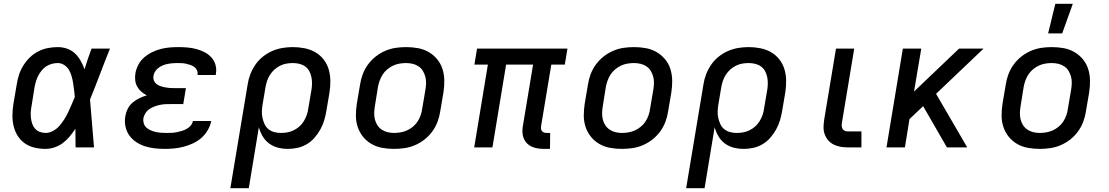

<svg xmlns="http://www.w3.org/2000/svg" viewBox="-20 -776 5840 1011"><path d="M220 8Q190 8 162 1.5Q134 -5 111 -21Q88 -37 73 -61Q58 -85 51.5 -113Q45 -141 45.5 -171Q46 -201 51 -231L68 -331Q72 -357 80 -382Q88 -407 102.5 -430.5Q117 -454 137 -473.5Q157 -493 181.5 -505.5Q206 -518 232.5 -523Q259 -528 284 -528Q310 -528 334 -519.5Q358 -511 375.5 -494Q393 -477 405 -455.5Q417 -434 425 -411Q433 -438 442.5 -465.5Q452 -493 462 -520H559Q532 -453 506.5 -385.5Q481 -318 454 -252Q460 -189 464.5 -126Q469 -63 475 0H378Q378 -24 377.5 -48.5Q377 -73 377 -98Q363 -77 347 -57.5Q331 -38 311 -23Q291 -8 267 0Q243 8 220 8ZM220 -76Q240 -76 260 -87Q280 -98 294 -114.5Q308 -131 319.5 -149.5Q331 -168 340 -187Q349 -206 357 -225.5Q365 -245 374 -265Q372 -284 370 -302.5Q368 -321 365 -339Q362 -357 357 -375Q352 -393 343 -408Q334 -423 318.5 -433.5Q303 -444 284 -444Q269 -444 253.5 -440Q238 -436 224 -427Q210 -418 199.5 -405Q189 -392 181.5 -377.5Q174 -363 169.5 -348Q165 -333 162 -317L146 -217Q143 -201 142 -185Q141 -169 143 -153.5Q145 -138 150 -123.5Q155 -109 165 -98Q175 -87 189.5 -81.5Q204 -76 220 -76Z M849 8Q821 8 794 5Q767 2 742.5 -6Q718 -14 696.5 -28.5Q675 -43 660.5 -63.5Q646 -84 640.5 -110.5Q635 -137 640 -165Q643 -184 652.5 -203Q662 -222 678.5 -236Q695 -250 714 -259Q733 -268 753 -274Q737 -282 724 -293.5Q711 -305 702.5 -320Q694 -335 692 -353.5Q690 -372 693 -390Q697 -413 708.5 -435Q720 -457 739 -473.5Q758 -490 780.5 -501Q803 -512 826 -518Q849 -524 872.5 -526Q896 -528 919 -528Q943 -528 966.5 -526Q990 -524 1013 -518Q1036 -512 1056.5 -501.5Q1077 -491 1092.5 -474.5Q1108 -458 1114.5 -435Q1121 -412 1117 -388L1116 -381H1020V-384Q1022 -396 1017 -406.5Q1012 -417 1003 -423.5Q994 -430 982.5 -434Q971 -438 959.5 -440.5Q948 -443 936 -443.5Q924 -444 911 -444Q899 -444 887 -443Q875 -442 862.5 -439.5Q850 -437 838 -432Q826 -427 815.5 -419.5Q805 -412 797.5 -400.5Q790 -389 788 -377Q786 -364 790 -353Q794 -342 803 -334.5Q812 -327 823.5 -323Q835 -319 847 -316.5Q859 -314 871 -313Q883 -312 895 -312H959L945 -228H881Q867 -228 852.5 -227.5Q838 -227 823.5 -224Q809 -221 795 -216Q781 -211 768 -202.5Q755 -194 746.5 -181Q738 -168 735 -154Q733 -140 737 -126.5Q741 -113 751 -104Q761 -95 774 -89.5Q787 -84 800.5 -81Q814 -78 827.5 -77Q841 -76 856 -76Q869 -76 882 -76.5Q895 -77 908.5 -79.5Q922 -82 935.5 -86Q949 -90 961.5 -96.5Q974 -103 983.5 -114Q993 -125 996 -139H1092V-138Q1087 -113 1073.5 -90Q1060 -67 1040 -49.5Q1020 -32 996 -21Q972 -10 947.5 -3.5Q923 3 898 5.5Q873 8 849 8Z M1290 215H1193L1284 -331Q1288 -358 1298 -384.5Q1308 -411 1324.5 -435Q1341 -459 1364 -477.5Q1387 -496 1413.5 -507.5Q1440 -519 1467.5 -523.5Q1495 -528 1522 -528Q1553 -528 1583.5 -522Q1614 -516 1639.5 -501.5Q1665 -487 1683.5 -463.5Q1702 -440 1710.5 -411.5Q1719 -383 1719.5 -352Q1720 -321 1715 -289L1698 -189Q1694 -165 1686.5 -140.5Q1679 -116 1666 -93Q1653 -70 1635.5 -50Q1618 -30 1595 -16.5Q1572 -3 1546.5 2.5Q1521 8 1497 8Q1469 8 1443.5 1.5Q1418 -5 1397 -20.5Q1376 -36 1363 -58.5Q1350 -81 1343 -106ZM1459 -76Q1476 -76 1493 -79Q1510 -82 1526.5 -90Q1543 -98 1556.5 -110Q1570 -122 1579.5 -137.5Q1589 -153 1595 -169.5Q1601 -186 1603 -203L1620 -303Q1623 -320 1623 -337.5Q1623 -355 1619.5 -371.5Q1616 -388 1608 -402.5Q1600 -417 1586.5 -426.5Q1573 -436 1556 -440Q1539 -444 1522 -444Q1505 -444 1488 -441Q1471 -438 1455 -430Q1439 -422 1425.5 -410Q1412 -398 1402 -382.5Q1392 -367 1386.5 -350.5Q1381 -334 1378 -317L1363 -228Q1360 -210 1359 -191.5Q1358 -173 1362 -155.5Q1366 -138 1373 -122.5Q1380 -107 1393.5 -96Q1407 -85 1424 -80.5Q1441 -76 1459 -76Z M2055 8Q2023 8 1992.5 2.5Q1962 -3 1936 -18Q1910 -33 1891.5 -56Q1873 -79 1863.5 -107.5Q1854 -136 1854 -167.5Q1854 -199 1859 -231L1876 -331Q1880 -358 1890 -385Q1900 -412 1917.5 -436Q1935 -460 1958.5 -478.5Q1982 -497 2009 -508.5Q2036 -520 2063.5 -524Q2091 -528 2118 -528Q2150 -528 2180.5 -522.5Q2211 -517 2237 -502Q2263 -487 2282 -464Q2301 -441 2310 -412.5Q2319 -384 2319.5 -352.5Q2320 -321 2315 -289L2298 -189Q2294 -162 2284 -135Q2274 -108 2256.5 -84Q2239 -60 2215.5 -41.5Q2192 -23 2165 -11.5Q2138 0 2110 4Q2082 8 2055 8ZM2055 -76Q2072 -76 2089.5 -79Q2107 -82 2123.5 -89.5Q2140 -97 2154.5 -109Q2169 -121 2179 -136.5Q2189 -152 2195 -169Q2201 -186 2203 -203L2220 -303Q2223 -321 2223.5 -338.5Q2224 -356 2219.5 -372.5Q2215 -389 2206.5 -403Q2198 -417 2184 -426.5Q2170 -436 2153 -440Q2136 -444 2118 -444Q2101 -444 2083.5 -441Q2066 -438 2050 -430.5Q2034 -423 2019.5 -411Q2005 -399 1995 -383.5Q1985 -368 1979 -351Q1973 -334 1970 -317L1954 -217Q1951 -199 1950.5 -181.5Q1950 -164 1954 -147.5Q1958 -131 1967 -117Q1976 -103 1990 -93.5Q2004 -84 2020.5 -80Q2037 -76 2055 -76Z M2876 8H2845Q2828 8 2811.5 5.5Q2795 3 2780.5 -3.5Q2766 -10 2755 -21Q2744 -32 2738 -46.5Q2732 -61 2731 -77.5Q2730 -94 2733 -111L2787 -436H2645L2573 0H2477L2549 -436H2478L2492 -520H2968L2954 -436H2883L2829 -111Q2828 -104 2829 -97Q2830 -90 2834.5 -85Q2839 -80 2845 -78Q2851 -76 2859 -76H2877Z M3255 8Q3223 8 3192.5 2.5Q3162 -3 3136 -18Q3110 -33 3091.5 -56Q3073 -79 3063.5 -107.5Q3054 -136 3054 -167.5Q3054 -199 3059 -231L3076 -331Q3080 -358 3090 -385Q3100 -412 3117.5 -436Q3135 -460 3158.5 -478.5Q3182 -497 3209 -508.5Q3236 -520 3263.5 -524Q3291 -528 3318 -528Q3350 -528 3380.5 -522.5Q3411 -517 3437 -502Q3463 -487 3482 -464Q3501 -441 3510 -412.5Q3519 -384 3519.5 -352.5Q3520 -321 3515 -289L3498 -189Q3494 -162 3484 -135Q3474 -108 3456.5 -84Q3439 -60 3415.5 -41.5Q3392 -23 3365 -11.5Q3338 0 3310 4Q3282 8 3255 8ZM3255 -76Q3272 -76 3289.5 -79Q3307 -82 3323.5 -89.5Q3340 -97 3354.5 -109Q3369 -121 3379 -136.5Q3389 -152 3395 -169Q3401 -186 3403 -203L3420 -303Q3423 -321 3423.5 -338.5Q3424 -356 3419.5 -372.5Q3415 -389 3406.5 -403Q3398 -417 3384 -426.5Q3370 -436 3353 -440Q3336 -444 3318 -444Q3301 -444 3283.5 -441Q3266 -438 3250 -430.5Q3234 -423 3219.5 -411Q3205 -399 3195 -383.5Q3185 -368 3179 -351Q3173 -334 3170 -317L3154 -217Q3151 -199 3150.5 -181.5Q3150 -164 3154 -147.5Q3158 -131 3167 -117Q3176 -103 3190 -93.5Q3204 -84 3220.5 -80Q3237 -76 3255 -76Z M3690 215H3593L3684 -331Q3688 -358 3698 -384.5Q3708 -411 3724.5 -435Q3741 -459 3764 -477.5Q3787 -496 3813.5 -507.5Q3840 -519 3867.5 -523.5Q3895 -528 3922 -528Q3953 -528 3983.5 -522Q4014 -516 4039.5 -501.5Q4065 -487 4083.5 -463.5Q4102 -440 4110.5 -411.5Q4119 -383 4119.5 -352Q4120 -321 4115 -289L4098 -189Q4094 -165 4086.5 -140.5Q4079 -116 4066 -93Q4053 -70 4035.5 -50Q4018 -30 3995 -16.5Q3972 -3 3946.5 2.5Q3921 8 3897 8Q3869 8 3843.5 1.5Q3818 -5 3797 -20.5Q3776 -36 3763 -58.5Q3750 -81 3743 -106ZM3859 -76Q3876 -76 3893 -79Q3910 -82 3926.5 -90Q3943 -98 3956.5 -110Q3970 -122 3979.5 -137.5Q3989 -153 3995 -169.5Q4001 -186 4003 -203L4020 -303Q4023 -320 4023 -337.5Q4023 -355 4019.5 -371.5Q4016 -388 4008 -402.5Q4000 -417 3986.5 -426.5Q3973 -436 3956 -440Q3939 -444 3922 -444Q3905 -444 3888 -441Q3871 -438 3855 -430Q3839 -422 3825.5 -410Q3812 -398 3802 -382.5Q3792 -367 3786.5 -350.5Q3781 -334 3778 -317L3763 -228Q3760 -210 3759 -191.5Q3758 -173 3762 -155.5Q3766 -138 3773 -122.5Q3780 -107 3793.5 -96Q3807 -85 3824 -80.5Q3841 -76 3859 -76Z M4516 0H4443Q4423 0 4404 -3.5Q4385 -7 4368.5 -15.5Q4352 -24 4340 -38.5Q4328 -53 4322 -70.5Q4316 -88 4316.5 -108Q4317 -128 4320 -147L4382 -520H4478L4414 -134Q4412 -125 4412 -116Q4412 -107 4415.5 -99.5Q4419 -92 4426.5 -88Q4434 -84 4443 -84H4516Z M4966 0 4841 -217 4769 -149 4745 0H4648L4734 -520H4831L4793 -294L5030 -520H5159L4909 -282L5073 0Z M5455 8Q5423 8 5392.5 2.5Q5362 -3 5336 -18Q5310 -33 5291.5 -56Q5273 -79 5263.5 -107.5Q5254 -136 5254 -167.5Q5254 -199 5259 -231L5276 -331Q5280 -358 5290 -385Q5300 -412 5317.5 -436Q5335 -460 5358.5 -478.5Q5382 -497 5409 -508.5Q5436 -520 5463.5 -524Q5491 -528 5518 -528Q5550 -528 5580.5 -522.5Q5611 -517 5637 -502Q5663 -487 5682 -464Q5701 -441 5710 -412.5Q5719 -384 5719.5 -352.5Q5720 -321 5715 -289L5698 -189Q5694 -162 5684 -135Q5674 -108 5656.5 -84Q5639 -60 5615.5 -41.5Q5592 -23 5565 -11.5Q5538 0 5510 4Q5482 8 5455 8ZM5455 -76Q5472 -76 5489.5 -79Q5507 -82 5523.5 -89.5Q5540 -97 5554.5 -109Q5569 -121 5579 -136.5Q5589 -152 5595 -169Q5601 -186 5603 -203L5620 -303Q5623 -321 5623.5 -338.5Q5624 -356 5619.5 -372.5Q5615 -389 5606.5 -403Q5598 -417 5584 -426.5Q5570 -436 5553 -440Q5536 -444 5518 -444Q5501 -444 5483.5 -441Q5466 -438 5450 -430.5Q5434 -423 5419.5 -411Q5405 -399 5395 -383.5Q5385 -368 5379 -351Q5373 -334 5370 -317L5354 -217Q5351 -199 5350.5 -181.5Q5350 -164 5354 -147.5Q5358 -131 5367 -117Q5376 -103 5390 -93.5Q5404 -84 5420.5 -80Q5437 -76 5455 -76ZM5499 -600 5537 -756H5629L5573 -600Z"/></svg>

Font: Iosevka Aile Medium Oblique
Style: Regular
Weight: 500
Italic angle: -9°
Designer: Belleve Invis
Foundry: Belleve Invis
Version: Version 31.1.0; ttfautohint (v1.8.4)